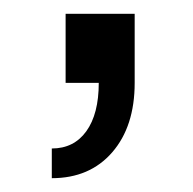

<svg xmlns="http://www.w3.org/2000/svg" viewBox="-20 -120 280 278"><path d="M123 0H175Q175 63 142.5 100.5Q110 138 55 138V95Q87 95 105 70Q123 45 123 0ZM75 -100H175V0H75Z"/></svg>

Font: Uncut Sans Variable
Style: Regular
Weight: 400
Designer: Kasper Nordkvist
Foundry: UNCUT.wtf
Version: Version 1.304;Glyphs 3.2 (3246)